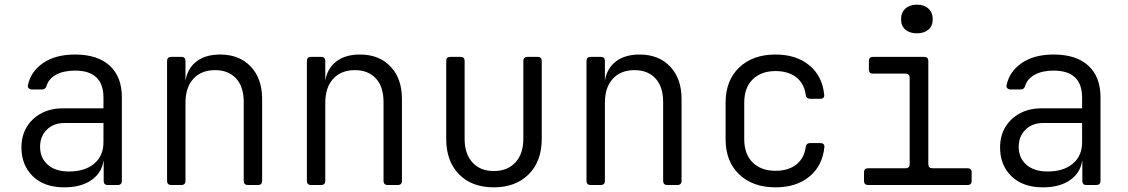

<svg xmlns="http://www.w3.org/2000/svg" viewBox="-20 -794 4840 824"><path d="M256 10Q170 10 121 -37.5Q72 -85 72 -161Q72 -211 94.5 -248.5Q117 -286 157 -307.5Q197 -329 249 -329H424V-375Q424 -491 302 -491Q253 -491 221 -473.5Q189 -456 180 -426Q175 -410 161 -410H117Q109 -410 103.5 -415Q98 -420 100 -429Q112 -487 165 -523.5Q218 -560 302 -560Q399 -560 451 -512Q503 -464 503 -377V-18Q503 0 485 0H442Q425 0 425 -18V-103H424Q416 -51 371.5 -20.5Q327 10 256 10ZM276 -58Q344 -58 384 -91.5Q424 -125 424 -183V-266H256Q210 -266 181 -237.5Q152 -209 152 -164Q152 -116 185 -87Q218 -58 276 -58Z M715 0Q697 0 697 -18V-532Q697 -550 715 -550H758Q776 -550 776 -532V-448Q785 -501 823.5 -530.5Q862 -560 925 -560Q1007 -560 1056 -508.5Q1105 -457 1105 -369V-18Q1105 0 1087 0H1044Q1026 0 1026 -18V-356Q1026 -422 993 -457.5Q960 -493 903 -493Q844 -493 810 -456Q776 -419 776 -353V-18Q776 0 758 0Z M1315 0Q1297 0 1297 -18V-532Q1297 -550 1315 -550H1358Q1376 -550 1376 -532V-448Q1385 -501 1423.5 -530.5Q1462 -560 1525 -560Q1607 -560 1656 -508.5Q1705 -457 1705 -369V-18Q1705 0 1687 0H1644Q1626 0 1626 -18V-356Q1626 -422 1593 -457.5Q1560 -493 1503 -493Q1444 -493 1410 -456Q1376 -419 1376 -353V-18Q1376 0 1358 0Z M2099 10Q2005 10 1950 -46Q1895 -102 1895 -198V-532Q1895 -550 1913 -550H1956Q1974 -550 1974 -532V-198Q1974 -134 2007.5 -97Q2041 -60 2099 -60Q2158 -60 2192 -97Q2226 -134 2226 -198V-532Q2226 -550 2244 -550H2287Q2305 -550 2305 -532V-198Q2305 -102 2249 -46Q2193 10 2099 10Z M2515 0Q2497 0 2497 -18V-532Q2497 -550 2515 -550H2558Q2576 -550 2576 -532V-448Q2585 -501 2623.5 -530.5Q2662 -560 2725 -560Q2807 -560 2856 -508.5Q2905 -457 2905 -369V-18Q2905 0 2887 0H2844Q2826 0 2826 -18V-356Q2826 -422 2793 -457.5Q2760 -493 2703 -493Q2644 -493 2610 -456Q2576 -419 2576 -353V-18Q2576 0 2558 0Z M3308 10Q3211 10 3152.5 -45.5Q3094 -101 3094 -197V-353Q3094 -449 3152.5 -504.5Q3211 -560 3308 -560Q3397 -560 3453 -514Q3509 -468 3517 -389Q3520 -370 3500 -370H3457Q3440 -370 3438 -387Q3431 -436 3397 -462.5Q3363 -489 3308 -489Q3247 -489 3210.5 -453.5Q3174 -418 3174 -353V-197Q3174 -132 3210.5 -96.5Q3247 -61 3308 -61Q3363 -61 3397 -87.5Q3431 -114 3438 -163Q3440 -180 3457 -180H3500Q3519 -180 3518 -163Q3510 -83 3454 -36.5Q3398 10 3308 10Z M3706 0Q3688 0 3688 -18V-54Q3688 -72 3706 -72H3866Q3884 -72 3884 -90V-460Q3884 -478 3866 -478H3727Q3709 -478 3709 -496V-532Q3709 -550 3727 -550H3946Q3964 -550 3964 -532V-90Q3964 -72 3981 -72H4132Q4150 -72 4150 -54V-18Q4150 0 4132 0ZM3915 -651Q3884 -651 3865.5 -667Q3847 -683 3847 -711Q3847 -740 3865.5 -757Q3884 -774 3915 -774Q3946 -774 3964.5 -757Q3983 -740 3983 -711Q3983 -683 3964.5 -667Q3946 -651 3915 -651Z M4456 10Q4370 10 4321 -37.5Q4272 -85 4272 -161Q4272 -211 4294.5 -248.5Q4317 -286 4357 -307.5Q4397 -329 4449 -329H4624V-375Q4624 -491 4502 -491Q4453 -491 4421 -473.5Q4389 -456 4380 -426Q4375 -410 4361 -410H4317Q4309 -410 4303.5 -415Q4298 -420 4300 -429Q4312 -487 4365 -523.5Q4418 -560 4502 -560Q4599 -560 4651 -512Q4703 -464 4703 -377V-18Q4703 0 4685 0H4642Q4625 0 4625 -18V-103H4624Q4616 -51 4571.5 -20.5Q4527 10 4456 10ZM4476 -58Q4544 -58 4584 -91.5Q4624 -125 4624 -183V-266H4456Q4410 -266 4381 -237.5Q4352 -209 4352 -164Q4352 -116 4385 -87Q4418 -58 4476 -58Z"/></svg>

Font: Pitagon Sans Mono Light
Style: Regular
Weight: 300
Monospace: yes
Designer: Travis Tran
Foundry: Pitagon
Version: Version 1.001; ttfautohint (v1.8.4.7-5d5b);gftools[0.9.26]